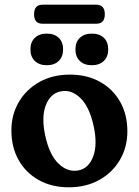

<svg xmlns="http://www.w3.org/2000/svg" viewBox="-20 -786 591 817"><path d="M277.5 -468.5Q350.5 -468.5 405.5 -437.8Q460.5 -407 491.2 -352.8Q522 -298.5 522 -227.5Q522 -160 490.5 -106Q459 -52 402.8 -20.5Q346.5 11 273 11Q200 11 145 -19.8Q90 -50.5 59.2 -105Q28.5 -159.5 28.5 -231Q28.5 -298 60 -351.8Q91.5 -405.5 147.5 -437Q203.5 -468.5 277.5 -468.5ZM314.5 -61Q358 -70 376.8 -121Q395.5 -172 378.5 -249.5Q360.5 -332 321.8 -369.2Q283 -406.5 237.5 -397Q194 -388 174.8 -337.8Q155.5 -287.5 172.5 -208.5Q190.5 -126 229.8 -89Q269 -52 314.5 -61ZM179 -508.5Q147 -508.5 128.2 -526.5Q109.5 -544.5 109.5 -576Q109.5 -607 128.2 -625Q147 -643 179 -643Q211.5 -643 230 -625Q248.5 -607 248.5 -576Q248.5 -545 230 -526.8Q211.5 -508.5 179 -508.5ZM370.5 -508.5Q338.5 -508.5 319.8 -526.5Q301 -544.5 301 -576Q301 -607 319.8 -625Q338.5 -643 370.5 -643Q403.5 -643 422 -625Q440.5 -607 440.5 -576Q440.5 -545 422 -526.8Q403.5 -508.5 370.5 -508.5ZM125 -725.5Q125 -766 161 -766H389.5Q426 -766 426 -725.5Q426 -685 389.5 -685H161Q125 -685 125 -725.5Z"/></svg>

Font: Fraunces 72pt S100 SemiBold
Style: Regular
Weight: 600
Version: Version 1.000; ttfautohint (v1.8.3)